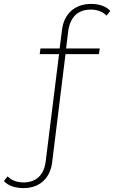

<svg xmlns="http://www.w3.org/2000/svg" viewBox="-107 -765 584 982"><path d="M359 -745C274 -745 219 -692 210 -611L198 -517H100L96 -488H195L127 58C119 129 79 168 14 168C-21 168 -49 157 -68 137L-87 161C-65 186 -27 197 14 197C98 197 151 144 160 63L228 -488H399L403 -517H231L242 -606C252 -677 290 -716 358 -716C390 -716 419 -705 438 -685L457 -709C436 -734 397 -745 359 -745Z"/></svg>

Font: Talent ExtraLight
Style: Regular
Weight: 200
Designer: Mike Powis
Version: Version 1.001;hotconv 1.0.109;makeotfexe 2.5.65596